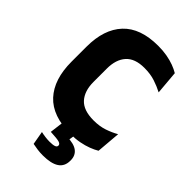

<svg xmlns="http://www.w3.org/2000/svg" viewBox="-253 -741 1029 1029"><g transform="rotate(45 261.0 -226.5)"><path d="M308.5 14Q172 14 105.2 -58.2Q38.5 -130.5 38.5 -264.5V-378Q38.5 -509.5 105.5 -581.2Q172.5 -653 307.5 -653Q343.5 -653 374 -647.5Q404.5 -642 429.5 -632.8Q454.5 -623.5 473.5 -612L485 -478Q455.5 -493.5 420.2 -505.2Q385 -517 338.5 -517Q267 -517 232.8 -478.8Q198.5 -440.5 198.5 -371.5V-270.5Q198.5 -202 233.2 -163.5Q268 -125 344.5 -125Q389.5 -125 425 -137Q460.5 -149 490 -166L478.5 -29Q459.5 -17.5 434 -7.8Q408.5 2 377.2 8Q346 14 308.5 14ZM333 -14 320 70 261.5 38Q272.5 37.5 283 37.2Q293.5 37 304 37Q358.5 37.5 384 57Q409.5 76.5 409.5 112.5V115.5Q409.5 159 378 179.5Q346.5 200 285 200Q263 200 242.8 197.2Q222.5 194.5 206.5 191L193 114.5Q208 118 225 120.2Q242 122.5 258.5 122.5Q283 122.5 295 118.2Q307 114 307 104V103Q307 92 291.2 87.2Q275.5 82.5 230 80.5Q228 80.5 227 80.5Q226 80.5 226 80.5L238 -14Z"/></g></svg>

Font: Anek Bangla
Style: Bold
Weight: 700
Designer: Sulekha Rajkumar (Bangla), Yesha Goshar (Latin)
Foundry: Ek Type
Version: Version 1.003